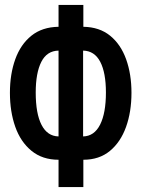

<svg xmlns="http://www.w3.org/2000/svg" viewBox="-20 -744 570 774"><path d="M216 -100Q151 -100 107 -136Q63 -172 41.5 -233Q20 -294 20 -370Q20 -445 41.5 -505Q63 -565 106.5 -600Q150 -635 216 -636V-724H316V-636Q381 -635 424 -600Q467 -565 488.5 -505Q510 -445 510 -370Q510 -293 488 -232Q466 -171 423 -135.5Q380 -100 316 -100V10H216ZM216 -540Q169 -539 146.5 -494.5Q124 -450 124 -371Q124 -286 147.5 -240.5Q171 -195 216 -194ZM315 -194Q360 -195 383.5 -241.5Q407 -288 407 -371Q407 -451 384 -495Q361 -539 315 -540Z"/></svg>

Font: Noto Sans Mono Condensed SemiBold
Style: Regular
Weight: 600
Width: 3
Designer: Monotype Design Team
Foundry: Monotype Imaging Inc.
Version: Version 2.014